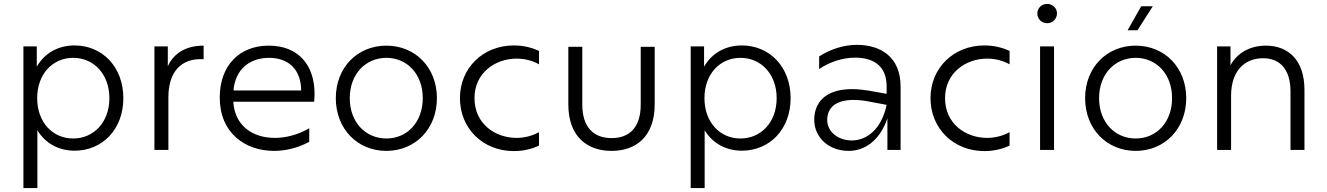

<svg xmlns="http://www.w3.org/2000/svg" viewBox="-20 -762 6744 976"><path d="M359 -531C277 -531 207 -493 167 -423V-526H99V194H170V-100C211 -32 280 4 359 4C500 4 607 -104 607 -263C607 -422 500 -531 359 -531ZM352 -468C456 -468 536 -386 536 -263C536 -140 456 -58 352 -58C248 -58 169 -140 169 -263C169 -386 248 -468 352 -468Z M765 0H836V-268C836 -392 897 -468 1015 -461V-530C927 -530 864 -493 833 -425V-526H765Z M1373 5C1435 5 1496 -11 1552 -41V-110C1495 -77 1434 -61 1377 -61C1264 -61 1173 -123 1166 -245H1577C1578 -259 1579 -272 1579 -285C1579 -431 1497 -530 1346 -530C1196 -530 1097 -428 1097 -266C1097 -87 1225 5 1373 5ZM1511 -302H1167C1175 -407 1247 -468 1347 -468C1445 -468 1510 -411 1511 -302Z M1944 5C2091 5 2201 -107 2201 -263C2201 -419 2091 -530 1944 -530C1797 -530 1687 -419 1687 -263C1687 -107 1797 5 1944 5ZM1944 -58C1839 -58 1758 -140 1758 -263C1758 -386 1839 -468 1944 -468C2049 -468 2129 -386 2129 -263C2129 -140 2049 -58 1944 -58Z M2592 6C2642 6 2684 -5 2720 -22V-90C2685 -71 2645 -61 2606 -61C2498 -61 2392 -132 2392 -263C2392 -392 2498 -464 2606 -464C2645 -464 2685 -455 2720 -435V-503C2684 -520 2641 -531 2592 -531C2435 -531 2318 -416 2318 -263C2318 -109 2435 6 2592 6Z M3089 5C3209 5 3308 -64 3308 -232V-524H3237V-230C3237 -117 3182 -60 3089 -60C2996 -60 2940 -117 2940 -230V-524H2869V-232C2869 -64 2968 5 3089 5Z M3751 -531C3669 -531 3599 -493 3559 -423V-526H3491V194H3562V-100C3603 -32 3672 4 3751 4C3892 4 3999 -104 3999 -263C3999 -422 3892 -531 3751 -531ZM3744 -468C3848 -468 3928 -386 3928 -263C3928 -140 3848 -58 3744 -58C3640 -58 3561 -140 3561 -263C3561 -386 3640 -468 3744 -468Z M4491 0H4558V-322C4558 -474 4455 -534 4336 -534C4270 -534 4200 -512 4144 -475V-411C4198 -448 4266 -469 4326 -469C4417 -469 4487 -430 4487 -323V-285L4398 -301C4366 -306 4337 -309 4311 -309C4174 -309 4119 -239 4119 -153C4119 -65 4191 5 4294 5C4374 5 4451 -45 4491 -160ZM4185 -152C4185 -214 4228 -254 4319 -254C4341 -254 4364 -252 4391 -247L4487 -229C4461 -103 4384 -48 4310 -48C4242 -48 4185 -91 4185 -152Z M4984 6C5034 6 5076 -5 5112 -22V-90C5077 -71 5037 -61 4998 -61C4890 -61 4784 -132 4784 -263C4784 -392 4890 -464 4998 -464C5037 -464 5077 -455 5112 -435V-503C5076 -520 5033 -531 4984 -531C4827 -531 4710 -416 4710 -263C4710 -109 4827 6 4984 6Z M5267 0H5338V-526H5267ZM5303 -644C5331 -644 5353 -666 5353 -694C5353 -721 5331 -742 5303 -742C5275 -742 5253 -721 5253 -693C5253 -666 5275 -644 5303 -644Z M5753 5C5900 5 6010 -107 6010 -263C6010 -419 5900 -530 5753 -530C5606 -530 5496 -419 5496 -263C5496 -107 5606 5 5753 5ZM5753 -58C5648 -58 5567 -140 5567 -263C5567 -386 5648 -468 5753 -468C5858 -468 5938 -386 5938 -263C5938 -140 5858 -58 5753 -58ZM5712 -608H5762L5840 -730H5781Z M6415 -530C6334 -530 6269 -493 6235 -430V-526H6167V0H6238V-276C6238 -395 6301 -466 6401 -466C6487 -466 6540 -408 6540 -298V0H6611V-305C6611 -455 6530 -530 6415 -530Z"/></svg>

Font: Chess Sans
Style: Regular
Weight: 400
Designer: Wolf Bōese
Foundry: Wolf Bōese
Version: Version 7.223;Glyphs 3.3 (3306)